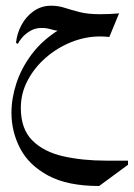

<svg xmlns="http://www.w3.org/2000/svg" viewBox="-20 -300 461 662"><path d="M321.8 341.3Q212.9 341.3 146.2 305.4Q79.6 269.5 49.6 211.9Q19.5 154.3 19.5 88.9Q19.5 39.1 36.6 -13.2Q53.7 -65.4 89.6 -113.3Q125.5 -161.1 182.6 -196.8L183.6 -193.4Q168.9 -194.8 154.8 -199.2Q140.6 -203.6 123.5 -203.6Q101.1 -203.6 83.7 -193.1Q66.4 -182.6 55.7 -169.7Q44.9 -156.7 42 -148.9L35.2 -151.9Q38.1 -184.1 54 -213.6Q69.8 -243.2 96.2 -261.7Q122.6 -280.3 156.7 -280.3Q180.7 -280.3 203.4 -272.9Q226.1 -265.6 254.6 -258.3Q283.2 -251 324.7 -251Q357.9 -251 390.6 -253.9L356.9 -172.4Q342.8 -174.3 324.7 -174.3Q274.4 -174.3 225.8 -154.8Q177.2 -135.3 137.9 -101.1Q98.6 -66.9 75.2 -22.5Q51.8 22 51.8 71.8Q51.8 144.5 91.3 184.1Q130.9 223.6 197.8 238.8Q264.6 253.9 346.7 253.9H421.4V268.1Z"/></svg>

Font: Lateef
Style: Regular
Weight: 400
Designer: SIL International
Foundry: SIL International
Version: Version 4.200